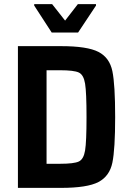

<svg xmlns="http://www.w3.org/2000/svg" viewBox="-20 -912 630 932"><path d="M67 -688H276Q404 -688 458 -660Q512 -632 525.5 -566.5Q539 -501 539 -344Q539 -188 525.5 -122.5Q512 -57 458 -28.5Q404 0 276 0H67ZM400 -344Q400 -463 393 -506Q386 -549 362.5 -560Q339 -571 272 -571H206V-117H272Q339 -117 362.5 -128Q386 -139 393 -181.5Q400 -224 400 -344ZM231 -754 146 -885V-892H233L296 -812L358 -892H446V-885L359 -754Z"/></svg>

Font: Saira Semi Condensed SemiBold
Style: Regular
Weight: 600
Width: 4
Designer: Hector Gatti with collaboration of the Omnibus-Type team
Foundry: Omnibus-Type
Version: Version 1.001; ttfautohint (v1.8)